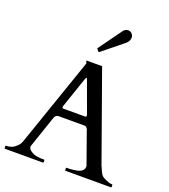

<svg xmlns="http://www.w3.org/2000/svg" viewBox="-167 -1073 1051 1192"><g transform="rotate(20 358.5 -476.5)"><path d="M442 -288C442 -285 443 -284 443 -283L517 -75C518 -72 518 -70 518 -68C518 -42 495 -31 474 -26C466 -25 458 -24 450 -22C442 -22 435 -21 428 -20H406C405 -20 404 -20 403 -18C402 -18 402 -17 402 -16V-4C402 -3 402 -2 403 -2C404 0 405 0 406 0H705C707 0 708 0 708 -2C709 -2 709 -3 709 -4V-15C709 -16 709 -18 708 -18C707 -20 706 -20 705 -20C698 -20 690 -21 682 -24C658 -34 636 -40 626 -61C617 -75 614 -89 605 -105L398 -685C397 -686 396 -687 396 -688H295C294 -688 293 -687 293 -686C293 -684 299 -673 299 -670C299 -669 299 -669 298 -668V-667L99 -91C94 -74 87 -62 78 -52C59 -33 40 -20 6 -20C3 -20 2 -19 2 -16V-4C2 -1 3 0 6 0H256C257 0 258 0 259 -2C260 -2 260 -3 260 -4V-16C260 -17 260 -18 259 -18C258 -20 257 -20 256 -20H243C236 -20 227 -20 218 -22C198 -22 177 -32 166 -41C158 -46 150 -56 150 -66V-70L223 -284C223 -285 224 -286 225 -288C228 -296 237 -304 248 -304H421C434 -304 435 -295 442 -288ZM404 -358H260C257 -358 256 -359 254 -360C254 -361 253 -363 253 -365C253 -366 253 -368 254 -370C254 -372 254 -374 255 -375L323 -574L328 -584C328 -587 330 -588 331 -588C332 -588 335 -584 338 -575L411 -375C412 -373 412 -371 412 -370C413 -369 413 -367 413 -366C413 -361 410 -358 404 -358ZM474 -953C456 -953 445 -942 437 -929L333 -785C332 -784 331 -783 331 -782C331 -781 332 -780 333 -779C337 -774 341 -769 345 -764H347C348 -764 350 -764 351 -765L482 -871C495 -880 509 -897 509 -917C509 -936 493 -953 474 -953Z"/></g></svg>

Font: fbb
Style: Regular
Weight: 400
Designer: David J. Perry, Michael Sharpe
Version: Version 1.045